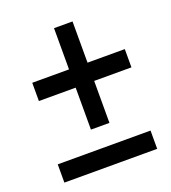

<svg xmlns="http://www.w3.org/2000/svg" viewBox="-109 -741 651 731"><g transform="rotate(-20 216.0 -376.0)"><path d="M28 -93V-167H404V-93ZM192 -248V-418H43V-492H192V-659H267V-492H418V-418H267V-248Z"/></g></svg>

Font: Stick No Bills
Style: Regular
Weight: 400
Version: Version 2.000